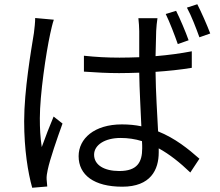

<svg xmlns="http://www.w3.org/2000/svg" viewBox="-20 -843 1040 906"><path d="M870 -653C856 -693 829 -756 811 -792L762 -777C781 -738 804 -678 819 -635ZM146 -758C146 -737 143 -711 140 -687C127 -606 94 -417 94 -271C94 -137 112 -28 132 43L203 37C202 27 201 12 200 3C199 -9 202 -28 205 -41C215 -90 250 -191 275 -260L233 -293C216 -253 193 -194 177 -149C170 -197 168 -236 168 -285C168 -396 197 -592 217 -684C221 -702 228 -734 234 -750ZM651 -143C651 -77 627 -36 543 -36C472 -36 424 -64 424 -113C424 -159 475 -192 549 -192C584 -192 618 -187 650 -177C651 -164 651 -152 651 -143ZM885 -601C833 -591 775 -583 714 -578C715 -624 716 -670 717 -697C718 -717 720 -737 723 -757H633C635 -739 637 -713 637 -696V-573C606 -572 575 -571 544 -571C486 -571 432 -574 376 -580V-505C434 -501 486 -498 542 -498C574 -498 605 -499 637 -500C638 -418 644 -323 647 -247C619 -253 588 -256 555 -256C425 -256 351 -189 351 -106C351 -17 424 38 557 38C691 38 729 -42 729 -124V-143C780 -115 829 -76 878 -29L921 -94C869 -140 806 -191 726 -223C722 -306 715 -405 714 -504C773 -508 831 -514 885 -523ZM862 -807C883 -769 905 -711 921 -667L972 -685C957 -725 930 -786 911 -823Z"/></svg>

Font: Noto Sans CJK KR Regular
Style: Regular
Weight: 400
Designer: Ryoko NISHIZUKA (kana & ideographs); Paul D. Hunt (Latin, Greek & Cyrillic); Wenlong ZHANG (bopomofo); Sandoll Communica
Foundry: Adobe Systems Incorporated
Version: Version 1.004;PS 1.004;hotconv 1.0.82;makeotf.lib2.5.63406